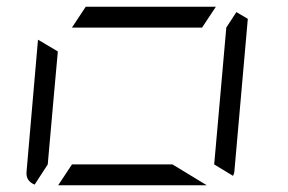

<svg xmlns="http://www.w3.org/2000/svg" viewBox="-20 -551 856 571"><path d="M581 -469H405H194L235 -531H411H622ZM493 -62 595 0H364H153L194 -62H370ZM683 -515 717 -495 677 -41Q677 -36 673 -28L617 -62L635 -265L653 -469ZM83 -2Q56 -13 59 -41L93 -433L152 -398L140 -265L122 -62Z"/></svg>

Font: DSEG7 Modern Mini
Style: Light Italic
Weight: 300
Italic angle: -5°
Designer: Keshikan(Twitter:@keshinomi_88pro)
Version: Version 0.46